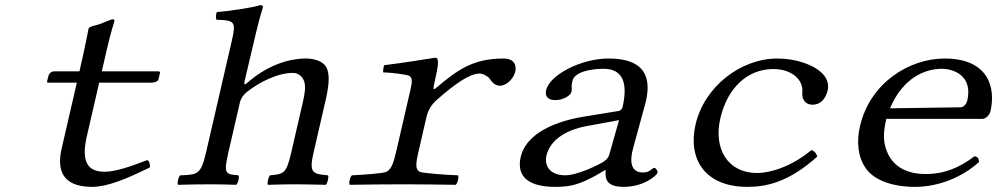

<svg xmlns="http://www.w3.org/2000/svg" viewBox="-20 -718 3885 748"><path d="M190.6 -440C176.6 -440 169.8 -428 168 -420L163.8 -402C162.7 -397 163.4 -396 167.4 -396H279.4L220.1 -139C194.2 -27 251.7 10 339.7 10C398.2 10 472.8 -21 564.2 -66C564.6 -76.3 562.5 -93 552.7 -94C492.9 -71 431.8 -49 388.3 -49C337.3 -49 290.9 -69 318.2 -187L366.4 -396H570.4C580.4 -396 595.3 -400 597.4 -409L603.2 -434C604.1 -438 601.6 -440 596.6 -440H376.6L397.1 -529C412.1 -594 425.4 -634 425.4 -634C426.8 -640.4 424.4 -642.8 419.7 -642.8C412.4 -642.8 388.5 -631.7 371.3 -625.1C352.7 -618 327.2 -616 324.9 -606C322.2 -594.4 315.2 -551 289.6 -440.1Z M914.2 -316.9C919 -338 930.9 -350.3 940.9 -359C987.5 -396.3 1060.2 -434 1121.2 -434C1141.6 -434 1159.6 -420.9 1165.9 -398C1171.3 -378.2 1167 -351 1160.1 -321L1114.2 -122C1095.5 -41 1085.2 -40 1032.1 -35C1025.7 -29 1019.9 -4 1023.5 2C1059.1 1 1096 0 1130 0C1162 0 1206.8 1 1249.5 2C1255.9 -4 1261.7 -29 1258.1 -35C1200.2 -40 1182.7 -42 1201.2 -122L1247.3 -322C1260 -377 1267.5 -425.5 1251.3 -456C1239.6 -478 1207.1 -490 1172.1 -490C1100.1 -490 1017.4 -461 940.7 -393C936.5 -389.2 929.3 -386 932.5 -400L975.6 -583C990.9 -648 1003.8 -688 1003.8 -688C1005.5 -695 1002.1 -698 993.1 -698C965.8 -688 865.6 -674 824.9 -671C821.1 -663 819.4 -647 824 -641C894.5 -639 900.4 -634 883.1 -559L782.2 -122C763 -39 749.5 -37 682.3 -35C674.9 -29 669.1 -4 673.7 2C713.1 1 755 0 798 0C837 0 870.5 1 900.3 2C907.7 -4 913.5 -29 908.9 -35C859 -39 850.2 -40 869.2 -122Z M1674.7 -406C1687.3 -460.5 1687.7 -475 1685 -485C1684.1 -490 1682.8 -493 1674.8 -493C1629.1 -485.5 1548.2 -473 1477.1 -464C1473.7 -458 1472 -442 1472.7 -436C1496.2 -436 1566.8 -428 1575.4 -422C1586.6 -414 1586.6 -401 1579 -368L1523.1 -126C1512 -78 1503.6 -59.2 1486.3 -49C1475.3 -42.5 1392.5 -37 1351.1 -35C1343.7 -29 1337.9 -4 1342.5 2C1384.8 1 1510 0 1550 0C1591 0 1712.8 1 1755.5 2C1762.9 -4 1768.7 -29 1764.1 -35C1729.3 -36 1624.9 -43 1614.3 -49C1598.6 -59 1598.8 -77 1610.1 -126L1641.9 -264C1648 -290 1662.1 -311.5 1680.7 -328C1751.2 -390.5 1809.6 -431.5 1848.6 -431.5C1862.6 -431.5 1882.7 -419 1887.9 -411C1896.1 -399 1907.7 -384 1927.7 -384C1953.7 -384 1981.1 -412 1987.4 -439C1992 -459 1987.1 -490 1942.1 -490C1821.1 -490 1760.6 -444.5 1677.3 -374C1666.6 -364.9 1667.1 -373 1674.7 -406Z M2391.7 -250 2353.8 -116C2349.5 -100.9 2338.2 -92 2326.6 -85C2287.5 -63 2220.1 -35 2183.1 -35C2116.1 -35 2101 -78 2108.9 -112C2121.8 -168 2177.9 -210.8 2266.4 -227ZM2339.7 -55C2336.8 -21 2341.7 10 2410.7 10C2486.7 10 2538.8 -33.6 2541.4 -45C2543.2 -53 2534.8 -64 2528.8 -64C2520.8 -64 2512.6 -46 2485.6 -46C2435.6 -46 2432.8 -91 2446.6 -141L2490.7 -302C2536.9 -459.5 2444.1 -490 2350.1 -490C2245.1 -490 2121.6 -427 2107.7 -367C2101.5 -340 2117.7 -328 2143.7 -328C2174.7 -328 2202.9 -346 2206.1 -360C2208 -368 2208 -377 2207 -381C2206.7 -384 2207.3 -391 2210 -403C2218.1 -438 2281.9 -450 2330.9 -450C2384.9 -450 2433.4 -422 2405.3 -300C2403.4 -292 2395.3 -287 2392 -286L2256.9 -264C2109.1 -239.9 2025.8 -181 2008.7 -107C1989.1 -22 2050.7 10 2142.7 10C2203.7 10 2236.8 1 2304.3 -36L2336.7 -55Z M3163.9 -108C3162.2 -118 3151.5 -132 3140.7 -133C3062.7 -68 2980.2 -44 2929.2 -44C2817.2 -44 2758.4 -136 2786.3 -257C2813.3 -374 2890.7 -449 2992.7 -449C3062.7 -449 3110.4 -409 3105.7 -358C3102.8 -328.1 3120.6 -310 3144.6 -310C3174.6 -310 3196 -329.4 3204.7 -367C3209.7 -388.4 3202.8 -412.1 3184.5 -431C3150.5 -466 3081.5 -490 3008.1 -490C2867.1 -490 2724.2 -382 2689.8 -233C2658.6 -98 2726.7 10 2891.7 10C2962.7 10 3050.4 -6 3163.9 -108Z M3447.3 -296C3498 -416 3584.9 -450 3648.9 -450C3696.9 -450 3770.4 -422 3748.3 -326C3746 -316 3736.3 -300.2 3722.3 -300ZM3776.2 -109C3719.2 -66 3661.2 -40 3586.2 -40C3522 -40 3466.3 -62 3438.7 -120C3422.5 -158 3417.6 -189 3432.9 -255H3807.9C3821.9 -255 3835.8 -272 3838.6 -284C3860.3 -378 3830.1 -490 3660.1 -490C3522.1 -490 3369.2 -395 3330.2 -226C3315.9 -164 3322.8 -103 3354.1 -61C3385.7 -16 3456.7 10 3544.7 10C3638.7 10 3730.7 -29 3794.1 -87C3793.6 -98 3790.9 -108 3776.2 -109Z"/></svg>

Font: Linux Libertine Mono O
Style: Mono Oblique
Weight: 400
Italic angle: -13°
Designer: Philipp H. Poll
Foundry: Philipp H. Poll
Version: Version 5.1.7